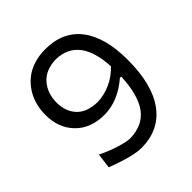

<svg xmlns="http://www.w3.org/2000/svg" viewBox="-190 -838 988 988"><g transform="rotate(-45 303.5 -344.0)"><path d="M289.6 -698.7Q416.5 -698.7 483.9 -611.6Q551.3 -524.4 551.3 -359.4Q551.3 -179.2 480.5 -84Q409.7 11.2 279.8 11.2Q219.7 11.2 90.8 -37.6L101.1 -120.1Q152.3 -94.7 201.7 -79.8Q251 -64.9 274.9 -64.9Q368.2 -66.9 414.6 -130.6Q460.9 -194.3 466.3 -322.3L457.5 -323.2Q365.7 -244.1 266.6 -244.1Q168 -244.1 109.4 -303.5Q50.8 -362.8 50.8 -459Q50.8 -496.6 60.1 -531.5Q69.3 -566.4 88.9 -596.9Q108.4 -627.4 136.2 -650.1Q164.1 -672.9 203.6 -685.8Q243.2 -698.7 289.6 -698.7ZM288.1 -315.4Q334.5 -316.4 382.1 -337.4Q429.7 -358.4 466.3 -397.5Q455.1 -618.2 292.5 -623.5Q215.3 -621.6 175.8 -575.9Q136.2 -530.3 136.2 -463.4Q136.2 -397.9 174.3 -357.4Q212.4 -316.9 288.1 -315.4Z"/></g></svg>

Font: Commissioner Flair
Style: Regular
Weight: 400
Designer: Kostas Bartsokas
Foundry: Kostas Bartsokas
Version: Version 1.000